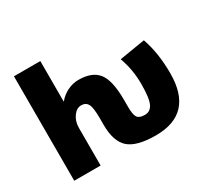

<svg xmlns="http://www.w3.org/2000/svg" viewBox="-153 -967 1269 1194"><g transform="rotate(-30 481.5 -370.0)"><path d="M68.4 0V-750H257.8V-460H259.8Q285.2 -492.2 324.2 -511.2Q363.3 -530.3 403.3 -530.3Q502 -530.3 544.9 -475.1Q587.9 -419.9 587.9 -280.3V-230.5Q587.9 -173.8 601.6 -154.3Q615.2 -134.8 654.3 -134.8Q693.4 -134.8 711.9 -172.4Q730.5 -210 730.5 -313.5Q730.5 -417 696.3 -509.8L879.9 -540Q919.9 -426.8 919.9 -280.3Q919.9 9.8 650.4 9.8Q512.7 9.8 456.5 -40.5Q400.4 -90.8 400.4 -210V-259.8Q400.4 -334 386.2 -359.4Q372.1 -384.8 339.4 -384.8Q306.6 -384.8 282.2 -350.6Q257.8 -316.4 257.8 -269.5V0Z"/></g></svg>

Font: GenEi M Gothic v2 Black
Style: Regular
Weight: 900
Version: Version 2.0